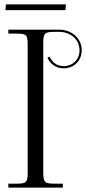

<svg xmlns="http://www.w3.org/2000/svg" viewBox="-20 -854 392 874"><path d="M278 -808 280 -834H7L5 -808ZM249 -719H18V-701H53C101 -701 106 -696 106 -648V-71C106 -23 101 -18 53 -18H18V0H266V-18H231C183 -18 177 -23 177 -71V-656C177 -704 183 -709 231 -709H249C302 -709 342 -674 342 -625C342 -582 310 -553 270 -553C236 -553 215 -574 206 -596L196 -592C206 -567 231 -543 270 -543C315 -543 352 -576 352 -625C352 -680 306 -719 249 -719Z"/></svg>

Font: FoglihtenNo04
Style: Regular
Weight: 500
Designer: gluk (gluksza@wp.pl)
Foundry: gluk (gluksza@wp.pl)
Version: Version 0.70